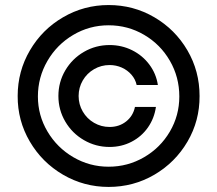

<svg xmlns="http://www.w3.org/2000/svg" viewBox="-20 -738 870 769"><path d="M418.9 -557.6Q467.3 -557.6 509 -536.9Q550.8 -516.1 578.1 -479.5Q605.5 -442.9 612.3 -397.5H527.3Q522.5 -420.4 506.6 -438.7Q490.7 -457 467.8 -467.3Q444.8 -477.5 418.9 -477.5Q385.3 -477.5 356.7 -460.9Q328.1 -444.3 311.5 -415.8Q294.9 -387.2 294.9 -353.5Q294.9 -319.8 311.5 -291.3Q328.1 -262.7 356.7 -246.1Q385.3 -229.5 418.9 -229.5Q457.5 -229.5 485.4 -251.7Q513.2 -273.9 520.5 -309.6H604.5Q598.1 -264.2 572.5 -227.5Q546.9 -190.9 506.8 -170.2Q466.8 -149.4 418.9 -149.4Q363.3 -149.4 316.2 -176.8Q269 -204.1 241.5 -251Q213.9 -297.9 213.9 -353.5Q213.9 -409.2 241.5 -456.1Q269 -502.9 316.2 -530.3Q363.3 -557.6 418.9 -557.6ZM50.8 -353.5Q50.8 -452.6 99.9 -536.4Q148.9 -620.1 232.7 -668.9Q316.4 -717.8 415 -717.8Q514.6 -717.8 598.1 -668.9Q681.6 -620.1 730.5 -536.6Q779.3 -453.1 779.3 -353.5Q779.8 -254.4 731 -170.9Q682.1 -87.4 598.4 -38.3Q514.6 10.7 415 10.7Q316.4 10.7 232.4 -38.3Q148.4 -87.4 99.4 -171.1Q50.3 -254.9 50.8 -353.5ZM698.2 -351.6Q698.2 -429.2 660.4 -494.6Q622.6 -560.1 557.4 -598.4Q492.2 -636.7 415 -636.7Q338.4 -636.7 273.2 -598.1Q208 -559.6 169.9 -493.9Q131.8 -428.2 131.8 -351.6Q131.8 -275.9 170.2 -211.2Q208.5 -146.5 273.7 -108.4Q338.9 -70.3 415 -70.3Q491.7 -70.3 556.9 -108.2Q622.1 -146 660.2 -210.7Q698.2 -275.4 698.2 -351.6Z"/></svg>

Font: Pretendard
Style: Regular
Weight: 400
Designer: Base glyphs from Inter by Rasmus Andersson; Hangeul glyphs from Noto Sans CJK(Source Han Sans) by Jang Soo-young and Kan
Foundry: Kil Hyung-jin
Version: Version 1.309